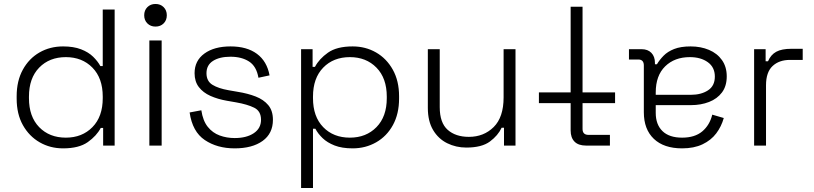

<svg xmlns="http://www.w3.org/2000/svg" viewBox="-20 -734 4103 968"><path d="M558 -686V0H500V-89H488Q467 -49 422.5 -17.5Q378 14 298 14Q233 14 180 -16.5Q127 -47 95.5 -103Q64 -159 64 -237V-249Q64 -326 95 -382.5Q126 -439 179 -469.5Q232 -500 298 -500Q351 -500 388.5 -485.5Q426 -471 449.5 -448Q473 -425 486 -401H498V-686ZM126 -247V-239Q126 -146 177.5 -93Q229 -40 312 -40Q394 -40 446 -93Q498 -146 498 -239V-247Q498 -340 446 -393Q394 -446 312 -446Q229 -446 177.5 -393Q126 -340 126 -247Z M795 -530V0H733V-530ZM821 -657Q821 -632 805 -616Q789 -600 764 -600Q739 -600 723 -616Q707 -632 707 -657Q707 -682 723 -698Q739 -714 764 -714Q789 -714 805 -698Q821 -682 821 -657Z M936 -167 995 -178Q1003 -125 1027.5 -94.5Q1052 -64 1087.5 -51Q1123 -38 1163 -38Q1223 -38 1259.5 -62.5Q1296 -87 1296 -130Q1296 -174 1261.5 -191Q1227 -208 1170 -218L1124 -226Q1078 -234 1041 -250.5Q1004 -267 982.5 -295Q961 -323 961 -365Q961 -428 1010.5 -464Q1060 -500 1142 -500Q1225 -500 1275.5 -462.5Q1326 -425 1339 -354L1283 -342Q1273 -400 1235.5 -424Q1198 -448 1142 -448Q1087 -448 1054 -427Q1021 -406 1021 -365Q1021 -325 1051 -306.5Q1081 -288 1133 -279L1179 -271Q1229 -263 1269 -247.5Q1309 -232 1332.5 -204Q1356 -176 1356 -130Q1356 -61 1304 -23.5Q1252 14 1163 14Q1075 14 1012.5 -28Q950 -70 936 -167Z M1992 -249V-237Q1992 -160 1961 -103.5Q1930 -47 1876.5 -16.5Q1823 14 1758 14Q1704 14 1667 -0.5Q1630 -15 1606.5 -37.5Q1583 -60 1570 -85H1558V214H1498V-486H1556V-397H1568Q1589 -437 1633.5 -468.5Q1678 -500 1758 -500Q1823 -500 1876 -469.5Q1929 -439 1960.5 -382.5Q1992 -326 1992 -249ZM1558 -247V-239Q1558 -146 1609.5 -93Q1661 -40 1744 -40Q1826 -40 1878 -93Q1930 -146 1930 -239V-247Q1930 -340 1878 -393Q1826 -446 1744 -446Q1661 -446 1609.5 -393Q1558 -340 1558 -247Z M2137 -190V-486H2197V-194Q2197 -115 2237 -79.5Q2277 -44 2344 -44Q2419 -44 2469 -93.5Q2519 -143 2519 -243V-486H2579V0H2521V-90H2509Q2491 -51 2450 -20.5Q2409 10 2331 10Q2279 10 2234.5 -12Q2190 -34 2163.5 -78.5Q2137 -123 2137 -190Z M2917 -268H3081V-214H2917V-84Q2917 -54 2947 -54H3055V0H2935Q2896 0 2876.5 -20Q2857 -40 2857 -76V-214H2697V-268H2857V-700H2917Z M3644 -349Q3644 -300 3620 -268Q3596 -236 3555 -220Q3514 -204 3464 -204H3286V-165Q3286 -106 3320 -73Q3354 -40 3419 -40Q3483 -40 3520.5 -71.5Q3558 -103 3571 -156L3629 -139Q3617 -96 3591 -61.5Q3565 -27 3522 -6.5Q3479 14 3419 14Q3327 14 3276.5 -34Q3226 -82 3226 -168V-404Q3226 -434 3198 -434H3151V-486H3215Q3246 -486 3264 -467.5Q3282 -449 3282 -417V-410H3292Q3305 -432 3325.5 -453Q3346 -474 3379 -487Q3412 -500 3462 -500Q3513 -500 3554.5 -482.5Q3596 -465 3620 -431Q3644 -397 3644 -349ZM3286 -268V-256H3463Q3515 -256 3549.5 -278.5Q3584 -301 3584 -348Q3584 -395 3548.5 -420.5Q3513 -446 3458 -446Q3381 -446 3333.5 -399.5Q3286 -353 3286 -268Z M3782 0V-486H3840V-425H3852Q3866 -458 3893.5 -473Q3921 -488 3970 -488H4027V-432H3963Q3908 -432 3875 -401Q3842 -370 3842 -304V0Z"/></svg>

Font: Space 7353
Style: Regular
Weight: 400
Designer: Christine Claussen + Ruben Lyon  (Space 7353)
Version: Version 1.000;FEAKit 1.0